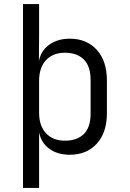

<svg xmlns="http://www.w3.org/2000/svg" viewBox="-20 -750 640 943"><path d="M93 173V-730H172V-573L171 -450Q181 -501 222 -530.5Q263 -560 323 -560Q406 -560 455.5 -505Q505 -450 505 -356V-193Q505 -99 455.5 -44.5Q406 10 323 10Q262 10 222 -19.5Q182 -49 172 -100V173ZM299 -59Q358 -59 391.5 -91.5Q425 -124 425 -193V-356Q425 -425 391.5 -458Q358 -491 299 -491Q240 -491 206 -454.5Q172 -418 172 -353V-197Q172 -132 206 -95.5Q240 -59 299 -59Z"/></svg>

Font: JetBrains Mono NL Light
Style: Regular
Weight: 300
Monospace: yes
Designer: Philipp Nurullin, Konstantin Bulenkov
Foundry: JetBrains
Version: Version 2.305; ttfautohint (v1.8.4.7-5d5b)